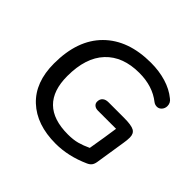

<svg xmlns="http://www.w3.org/2000/svg" viewBox="-165 -864 1059 1059"><g transform="rotate(45 364.5 -335.0)"><path d="M74 -298Q74 -481 173.5 -580Q273 -679 450 -679Q514 -679 568.5 -662.5Q623 -646 662 -614Q683 -599 683 -574Q683 -556 671.5 -543Q660 -530 644 -530Q629 -530 617 -539Q548 -594 444 -594Q316 -594 245.5 -519Q175 -444 175 -301Q175 -75 405 -75Q447 -75 478 -83.5Q509 -92 543 -108Q555 -185 559 -205L571 -285H540H430Q412 -285 401.5 -294Q391 -303 391 -317Q391 -337 403.5 -348Q416 -359 438 -359H559Q617 -359 638 -347Q659 -335 659 -305Q659 -284 655 -261L627 -82Q624 -64 616 -53.5Q608 -43 592 -36Q492 9 393 9Q245 9 159.5 -71Q74 -151 74 -298Z"/></g></svg>

Font: SN Pro
Style: Italic
Weight: 400
Italic angle: -9°
Designer: Tobias Whetton
Foundry: Supernotes
Version: Version 1.003